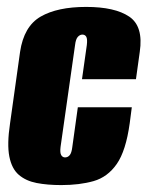

<svg xmlns="http://www.w3.org/2000/svg" viewBox="-20 -523 426 555"><path d="M157 12Q117 12 86 6Q55 0 34.5 -17.5Q14 -35 7 -70.5Q0 -106 9 -166L38 -373Q49 -447 97.5 -475Q146 -503 229 -503Q312 -503 353.5 -475Q395 -447 384 -373L373 -294H217L231 -393Q233 -410 229.5 -416.5Q226 -423 218 -423Q211 -423 205 -416.5Q199 -410 197 -393L155 -98Q153 -81 157 -74.5Q161 -68 168 -68Q176 -68 181.5 -74.5Q187 -81 189 -98L205 -213H361L355 -167Q344 -87 317.5 -49Q291 -11 250.5 0.5Q210 12 157 12Z"/></svg>

Font: Alumni Sans Black
Style: Italic
Weight: 900
Italic angle: -8°
Version: Version 1.016